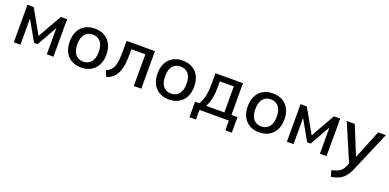

<svg xmlns="http://www.w3.org/2000/svg" viewBox="-4 -1354 4907 2422"><g transform="rotate(20 2449.0 -143.0)"><path d="M76 0V-504H160L342 -182L524 -504H608V0H519V-352L366 -81H318L165 -352V0Z M980 9Q905 9 850 -22.5Q795 -54 765 -112.5Q735 -171 735 -252Q735 -333 765 -391.5Q795 -450 850 -481.5Q905 -513 980 -513Q1055 -513 1110.5 -481.5Q1166 -450 1196.5 -391.5Q1227 -333 1227 -252Q1227 -171 1196.5 -112.5Q1166 -54 1110.5 -22.5Q1055 9 980 9ZM980 -70Q1046 -70 1085 -116Q1124 -162 1124 -252Q1124 -342 1085 -387.5Q1046 -433 980 -433Q914 -433 875.5 -387.5Q837 -342 837 -252Q837 -162 875.5 -116Q914 -70 980 -70Z M1321 13 1287 -67Q1333 -86 1359 -119Q1385 -152 1396 -210Q1407 -268 1407 -363V-504H1787V0H1687V-425H1500V-360Q1500 -246 1482 -171Q1464 -96 1424.5 -52Q1385 -8 1321 13Z M2159 9Q2084 9 2029 -22.5Q1974 -54 1944 -112.5Q1914 -171 1914 -252Q1914 -333 1944 -391.5Q1974 -450 2029 -481.5Q2084 -513 2159 -513Q2234 -513 2289.5 -481.5Q2345 -450 2375.5 -391.5Q2406 -333 2406 -252Q2406 -171 2375.5 -112.5Q2345 -54 2289.5 -22.5Q2234 9 2159 9ZM2159 -70Q2225 -70 2264 -116Q2303 -162 2303 -252Q2303 -342 2264 -387.5Q2225 -433 2159 -433Q2093 -433 2054.5 -387.5Q2016 -342 2016 -252Q2016 -162 2054.5 -116Q2093 -70 2159 -70Z M2481 130V-78H2537Q2570 -128 2585 -195Q2600 -262 2600 -357V-504H2969V-78H3050V130H2963V0H2568V130ZM2630 -77H2874V-426H2687V-337Q2687 -264 2672.5 -194.5Q2658 -125 2630 -77Z M3370 9Q3295 9 3240 -22.5Q3185 -54 3155 -112.5Q3125 -171 3125 -252Q3125 -333 3155 -391.5Q3185 -450 3240 -481.5Q3295 -513 3370 -513Q3445 -513 3500.5 -481.5Q3556 -450 3586.5 -391.5Q3617 -333 3617 -252Q3617 -171 3586.5 -112.5Q3556 -54 3500.5 -22.5Q3445 9 3370 9ZM3370 -70Q3436 -70 3475 -116Q3514 -162 3514 -252Q3514 -342 3475 -387.5Q3436 -433 3370 -433Q3304 -433 3265.5 -387.5Q3227 -342 3227 -252Q3227 -162 3265.5 -116Q3304 -70 3370 -70Z M3742 0V-504H3826L4008 -182L4190 -504H4274V0H4185V-352L4032 -81H3984L3831 -352V0Z M4415 227 4391 145Q4461 130 4498 105Q4535 80 4558 27L4573 -9L4362 -504H4470L4627 -117L4783 -504H4887L4656 36Q4627 103 4592 141.5Q4557 180 4513.5 198.5Q4470 217 4415 227Z"/></g></svg>

Font: Mulish SemiBold
Style: Regular
Weight: 600
Designer: Vernon Adams
Foundry: Vernon Adams
Version: Version 3.603; ttfautohint (v1.8.3)